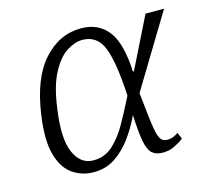

<svg xmlns="http://www.w3.org/2000/svg" viewBox="-86 -643 806 750"><g transform="rotate(-15 317.5 -268.0)"><path d="M206 10Q158 10 120.5 -16Q83 -42 66.5 -100.5Q50 -159 64 -257Q84 -402 148.5 -474Q213 -546 301 -546Q371 -546 410 -496Q449 -446 454 -330H458L560 -536H635L457 -242Q464 -174 469 -133Q474 -92 480 -71.5Q486 -51 494.5 -44.5Q503 -38 517 -38Q528 -38 539.5 -42.5Q551 -47 560 -54L571 -28Q558 -17 535 -5.5Q512 6 486 6Q458 6 442.5 -8Q427 -22 420 -59Q413 -96 410 -166Q389 -121 360 -81Q331 -41 293 -15.5Q255 10 206 10ZM216 -35Q262 -35 295 -65Q328 -95 355 -143Q382 -191 409 -245Q402 -380 378.5 -440.5Q355 -501 294 -501Q265 -501 232 -480.5Q199 -460 171 -408.5Q143 -357 131 -266Q114 -149 139 -92Q164 -35 216 -35Z"/></g></svg>

Font: Noto Serif Light
Style: Italic
Weight: 300
Italic angle: -12°
Designer: Monotype Design Team
Foundry: Monotype Imaging Inc.
Version: Version 2.013